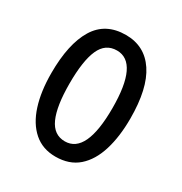

<svg xmlns="http://www.w3.org/2000/svg" viewBox="-137 -648 719 760"><g transform="rotate(30 222.5 -268.5)"><path d="M403 -269Q403 -186 383.5 -123Q364 -60 324 -25Q284 10 221 10Q162 10 122 -25Q82 -60 62 -122.5Q42 -185 42 -269Q42 -402 86 -474.5Q130 -547 223 -547Q309 -547 356 -476.5Q403 -406 403 -269ZM125 -269Q125 -166 148.5 -113.5Q172 -61 223 -61Q321 -61 321 -269Q321 -476 223 -476Q171 -476 148 -424.5Q125 -373 125 -269Z"/></g></svg>

Font: Noto Sans Bengali ExtraCondensed
Style: Regular
Weight: 400
Width: 2
Designer: Jelle Bosma - Monotype Design Team
Foundry: Monotype Imaging Inc.
Version: Version 2.003; ttfautohint (v1.8.4.7-5d5b)